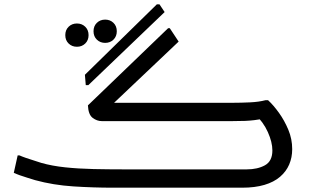

<svg xmlns="http://www.w3.org/2000/svg" viewBox="-20 -871 1436 891"><path d="M482 -368 466 -394H1060Q1099 -394 1140.5 -396Q1182 -398 1212 -406H1224Q1249 -383 1274.5 -347.5Q1300 -312 1318 -269Q1336 -226 1336 -179Q1336 -140 1322 -107.5Q1308 -75 1279.5 -50.5Q1251 -26 1207 -13Q1163 0 1104 0H504Q413 0 320 -6Q227 -12 143 -35Q124 -41 106 -46.5Q88 -52 72.5 -57.5Q57 -63 44 -69L62 -150H70Q81 -145 101 -138Q121 -131 141 -125Q161 -119 172 -115Q221 -101 282.5 -94.5Q344 -88 413.5 -86.5Q483 -85 552 -85H1125Q1175 -85 1209.5 -104Q1244 -123 1244 -173Q1244 -211 1223 -258Q1202 -305 1162 -342L1211 -322Q1181 -316 1160.5 -313.5Q1140 -311 1118 -310Q1096 -309 1060 -309H452Q430 -309 410 -324Q390 -339 388 -382L760 -740H768L809 -678ZM374 -524 708 -851H720L744 -815L390 -476H378ZM468 -672Q445 -672 429.5 -687Q414 -702 414 -726Q414 -750 429.5 -765Q445 -780 468 -780Q491 -780 506.5 -765Q522 -750 522 -726Q522 -702 506.5 -687Q491 -672 468 -672ZM337 -654Q314 -654 298.5 -669Q283 -684 283 -708Q283 -732 298.5 -747Q314 -762 337 -762Q360 -762 375.5 -747Q391 -732 391 -708Q391 -684 375.5 -669Q360 -654 337 -654Z"/></svg>

Font: Kufam
Style: Italic
Weight: 400
Italic angle: -11°
Designer: Artur Schmal
Foundry: Original Type
Version: Version 1.301; ttfautohint (v1.8.3)